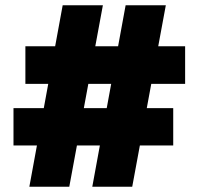

<svg xmlns="http://www.w3.org/2000/svg" viewBox="-20 -706 751 726"><path d="M217 -686H369L242 0H91ZM680 -531V-389H76V-531ZM635 -297V-156H31V-297ZM455 -686H607L480 0H329Z"/></svg>

Font: Gabarito Black
Style: Regular
Weight: 900
Designer: Leandro Assis / Alvaro Franca / Felipe Casaprima
Foundry: Naipe Foundry
Version: Version 1.000